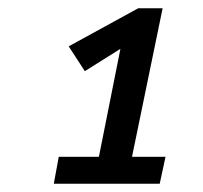

<svg xmlns="http://www.w3.org/2000/svg" viewBox="-20 -720 490 464"><path d="M219 -341 271 -602 185 -548 146 -608 314 -700H373L299 -341H380L366 -276H110L122 -341Z"/></svg>

Font: ABeeZee
Style: Italic
Weight: 400
Italic angle: -10°
Designer: Anja Meiners
Foundry: Anja Meiners
Version: Version 1.003; ttfautohint (v1.8.3)